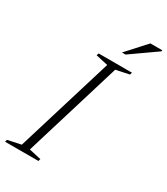

<svg xmlns="http://www.w3.org/2000/svg" viewBox="-232 -951 910 1044"><g transform="rotate(30 223.0 -429.0)"><path d="M249.5 -639 173.5 -656 177.5 -670H387L383 -656L300 -638.5L115 -31L190.5 -14L186.5 0H-23L-19 -14L64 -31.5ZM285 -738 394 -858H469L467.5 -850.5L307.5 -738Z"/></g></svg>

Font: Newsreader Text Light
Style: Italic
Weight: 300
Italic angle: -17°
Designer: Hugues Gentile
Foundry: Production Type
Version: Version 1.001